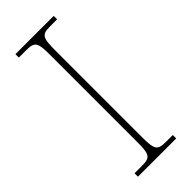

<svg xmlns="http://www.w3.org/2000/svg" viewBox="-233 -753 791 791"><g transform="rotate(-45 162.5 -357.0)"><path d="M50 0H273V-20H233C183 -20 177 -31 177 -108V-606C177 -683 183 -694 233 -694H273V-714H50V-694H93C143 -694 149 -683 149 -606V-108C149 -31 143 -20 93 -20H50Z"/></g></svg>

Font: Noto Serif Georgian Thin
Style: Regular
Weight: 100
Designer: Monotype Design Team, Akaki Razmadze
Foundry: Google LLC
Version: Version 2.003